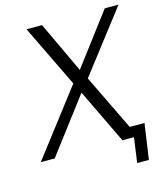

<svg xmlns="http://www.w3.org/2000/svg" viewBox="-128 -838 927 1079"><g transform="rotate(-15 335.5 -298.5)"><path d="M94 0 335 -318 488 0H555L535 145H603L633 -62H547L390 -386L664 -742H584L359 -444L219 -742H129L304 -380L13 0Z"/></g></svg>

Font: Cheyenne Sans Light
Style: Italic
Weight: 300
Italic angle: -8.13011°
Designer: The Public Sans project authors (U.S. Web Design System), Libre Franklin designed by Pablo Impallari and Rodrigo Fuenzal
Foundry: The Cheyenne Sans Project Authors
Version: Version 2.007